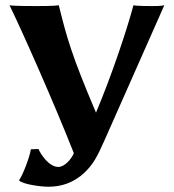

<svg xmlns="http://www.w3.org/2000/svg" viewBox="-20 -668 660 728"><path d="M260 -87C250 -64 225 -35 201 -35C167 -35 135 -81 126 -103L97 -102C93 -73 66 -3 53 14V17C69 31 133 40 164 40C213 40 259 25 300 -13C334 -46 348 -73 374 -131L603 -648C591 -645 569 -645 558 -645C547 -645 498 -645 486 -648C460 -551 403 -381 344 -241C251 -459 232 -530 203 -648C186 -645 133 -645 116 -645C99 -645 33 -645 16 -648C55 -570 183 -283 260 -87Z"/></svg>

Font: Libertinus Sans
Style: Bold
Weight: 700
Designer: Philipp H. Poll, Khaled Hosny
Foundry: Caleb Maclennan
Version: Version 7.050;RELEASE